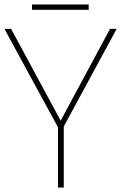

<svg xmlns="http://www.w3.org/2000/svg" viewBox="-20 -844 545 864"><path d="M253 -301 475 -714H505L267 -275V0H241V-271L0 -714H30ZM379 -824V-800H124V-824Z"/></svg>

Font: Noto Sans UI Thin
Style: Regular
Weight: 250
Designer: Monotype Design Team
Foundry: Monotype Imaging Inc.
Version: Version 1.901